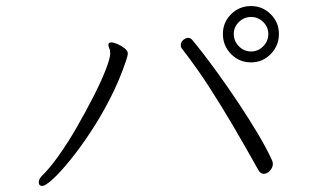

<svg xmlns="http://www.w3.org/2000/svg" viewBox="-20 -682 1040 634"><path d="M809 -476Q847 -476 874 -503.5Q901 -531 901 -570Q901 -608 874 -635Q847 -662 809 -662Q770 -662 743 -635Q716 -608 716 -570Q716 -531 743 -503.5Q770 -476 809 -476ZM809 -512Q786 -512 769 -529Q752 -546 752 -570Q752 -593 769 -609.5Q786 -626 809 -626Q832 -626 849 -609.5Q866 -593 866 -570Q866 -546 849 -529Q832 -512 809 -512ZM582 -520Q632 -455 672.5 -392Q713 -329 752 -262.5Q791 -196 834 -119Q841 -108 851 -108Q862 -108 871.5 -118.5Q881 -129 881 -141Q881 -145 879 -151Q861 -191 831.5 -240.5Q802 -290 766 -344Q730 -398 691.5 -451Q653 -504 615 -550Q609 -557 602 -557Q593 -557 585 -550Q577 -543 577 -533Q577 -525 582 -520ZM119 -68Q130 -68 154.5 -90.5Q179 -113 211.5 -153Q244 -193 278.5 -245Q313 -297 344 -357.5Q375 -418 396 -481Q402 -498 402 -506Q402 -514 391.5 -522.5Q381 -531 368 -536.5Q355 -542 347 -542Q346 -542 342 -541Q338 -540 338 -533Q338 -528 341 -522Q344 -516 344 -506Q344 -490 329 -451.5Q314 -413 289 -364Q264 -315 234.5 -263.5Q205 -212 174.5 -169Q144 -126 119 -102Q108 -91 108 -80Q108 -68 119 -68Z"/></svg>

Font: Klee One
Style: Regular
Weight: 400
Designer: Fontworks Inc.
Foundry: Fontworks Inc.
Version: Version 1.100